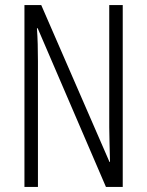

<svg xmlns="http://www.w3.org/2000/svg" viewBox="-20 -734 577 754"><path d="M462 0V-714H409V-234C409 -200 411 -150 412 -98H410L142 -714H76V0H129V-493C129 -542 128 -582 125 -623H128L396 0Z"/></svg>

Font: Noto Sans Armenian ExtraCondensed Light
Style: Regular
Weight: 300
Width: 2
Designer: Monotype Design Team
Foundry: Monotype Imaging Inc.
Version: Version 2.008